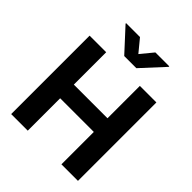

<svg xmlns="http://www.w3.org/2000/svg" viewBox="-257 -1107 1259 1259"><g transform="rotate(45 373.0 -477.5)"><path d="M303.3 -954.5H174.4V-949.6L318.2 -793.3H430.8L574.9 -949.6V-954.5H446L374.6 -867.9ZM63.2 0H217V-300.4H529.1V0H682.5V-727.3H529.1V-427.2H217V-727.3H63.2Z"/></g></svg>

Font: TID UI
Style: Bold
Weight: 700
Designer: The TID Project Authors
Foundry: Bakken & Bæck
Version: Version 1.001;hotconv 1.0.109;makeotfexe 2.5.65596